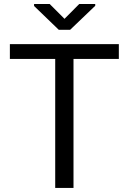

<svg xmlns="http://www.w3.org/2000/svg" viewBox="-20 -929 637 949"><path d="M567.4 -637.7H343.3V0H252.9V-637.7H28.8V-710.9H567.4ZM298.8 -835.9 371.6 -909.2H450.7V-900.4L326.7 -781.7H270.5L148.4 -899.4V-909.2H225.6Z"/></svg>

Font: Roboto Web
Style: Regular
Weight: 400
Designer: Google
Version: Version 1.200310; 2013